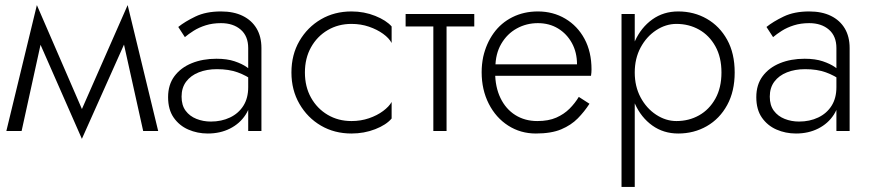

<svg xmlns="http://www.w3.org/2000/svg" viewBox="-20 -515 3445 755"><path d="M543 0H602L482 -495L454 -401ZM284 -45 302 31 487 -383 482 -495ZM302 31 320 -45 125 -495 120 -383ZM5 0H65L153 -401L125 -495Z M694 -135Q694 -170 712 -194Q730 -218 761.5 -230.5Q793 -243 833 -243Q880 -243 914.5 -230.5Q949 -218 977 -197V-229Q969 -238 950.5 -251Q932 -264 902.5 -274Q873 -284 831 -284Q777 -284 734 -266.5Q691 -249 666 -215.5Q641 -182 641 -133Q641 -84 663 -52.5Q685 -21 720.5 -5.5Q756 10 797 10Q846 10 884.5 -9.5Q923 -29 945.5 -63.5Q968 -98 968 -142L956 -172Q956 -129 937 -99Q918 -69 884.5 -53Q851 -37 809 -37Q779 -37 752.5 -47.5Q726 -58 710 -79.5Q694 -101 694 -135ZM707 -369Q721 -381 741.5 -394Q762 -407 789 -415.5Q816 -424 849 -424Q897 -424 926.5 -398.5Q956 -373 956 -326V0H1008V-326Q1008 -371 989 -403Q970 -435 934.5 -452.5Q899 -470 849 -470Q790 -470 748.5 -450Q707 -430 681 -409Z M1179 -230Q1179 -286 1203 -329Q1227 -372 1268.5 -396.5Q1310 -421 1362 -421Q1399 -421 1431 -410Q1463 -399 1486.5 -382Q1510 -365 1520 -346V-411Q1499 -435 1455.5 -452.5Q1412 -470 1362 -470Q1295 -470 1242 -439Q1189 -408 1157.5 -354Q1126 -300 1126 -230Q1126 -161 1157.5 -106.5Q1189 -52 1242 -21Q1295 10 1362 10Q1412 10 1455.5 -7Q1499 -24 1520 -49V-114Q1510 -96 1486.5 -78.5Q1463 -61 1431 -50Q1399 -39 1362 -39Q1310 -39 1268.5 -63.5Q1227 -88 1203 -131Q1179 -174 1179 -230Z M1575 -460V-411H1845V-460ZM1684 -446V0H1736V-446Z M1907 -217H2304Q2305 -223 2305.5 -229.5Q2306 -236 2306 -242Q2306 -311 2278.5 -362Q2251 -413 2203 -441.5Q2155 -470 2095 -470Q2040 -470 1995 -447.5Q1950 -425 1921 -384.5Q1892 -344 1880 -291Q1877 -276 1875.5 -261.5Q1874 -247 1874 -231Q1874 -162 1902 -107Q1930 -52 1978.5 -21Q2027 10 2087 10Q2148 10 2187 -6.5Q2226 -23 2252 -49.5Q2278 -76 2298 -107L2256 -134Q2241 -109 2219.5 -87.5Q2198 -66 2167.5 -52.5Q2137 -39 2093 -39Q2044 -39 2006.5 -62.5Q1969 -86 1948 -129.5Q1927 -173 1927 -231L1928 -249Q1928 -303 1951 -342.5Q1974 -382 2012 -403Q2050 -424 2095 -424Q2140 -424 2174.5 -403Q2209 -382 2229 -345.5Q2249 -309 2249 -262H1907Z M2476 220V-460H2424V220ZM2869 -230Q2869 -305 2839.5 -358.5Q2810 -412 2759.5 -441Q2709 -470 2647 -470Q2589 -470 2545 -438.5Q2501 -407 2476.5 -353Q2452 -299 2452 -230Q2452 -162 2476.5 -107.5Q2501 -53 2545 -21.5Q2589 10 2647 10Q2709 10 2759.5 -19Q2810 -48 2839.5 -102Q2869 -156 2869 -230ZM2817 -230Q2817 -170 2793 -127Q2769 -84 2729 -61.5Q2689 -39 2640 -39Q2598 -39 2560 -64Q2522 -89 2499 -132Q2476 -175 2476 -230Q2476 -285 2499 -328Q2522 -371 2560 -396Q2598 -421 2640 -421Q2689 -421 2729 -398.5Q2769 -376 2793 -333Q2817 -290 2817 -230Z M3007 -135Q3007 -170 3025 -194Q3043 -218 3074.5 -230.5Q3106 -243 3146 -243Q3193 -243 3227.5 -230.5Q3262 -218 3290 -197V-229Q3282 -238 3263.5 -251Q3245 -264 3215.5 -274Q3186 -284 3144 -284Q3090 -284 3047 -266.5Q3004 -249 2979 -215.5Q2954 -182 2954 -133Q2954 -84 2976 -52.5Q2998 -21 3033.5 -5.5Q3069 10 3110 10Q3159 10 3197.5 -9.5Q3236 -29 3258.5 -63.5Q3281 -98 3281 -142L3269 -172Q3269 -129 3250 -99Q3231 -69 3197.5 -53Q3164 -37 3122 -37Q3092 -37 3065.5 -47.5Q3039 -58 3023 -79.5Q3007 -101 3007 -135ZM3020 -369Q3034 -381 3054.5 -394Q3075 -407 3102 -415.5Q3129 -424 3162 -424Q3210 -424 3239.5 -398.5Q3269 -373 3269 -326V0H3321V-326Q3321 -371 3302 -403Q3283 -435 3247.5 -452.5Q3212 -470 3162 -470Q3103 -470 3061.5 -450Q3020 -430 2994 -409Z"/></svg>

Font: Jost Light
Style: Regular
Weight: 300
Version: Version 3.710